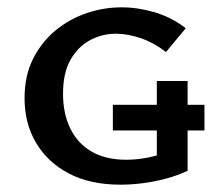

<svg xmlns="http://www.w3.org/2000/svg" viewBox="-20 -497 589 524"><path d="M309 7Q226 7 168 -23.5Q110 -54 78.5 -107Q47 -160 47 -229Q47 -290 70 -336Q93 -382 131 -413.5Q169 -445 216 -461Q263 -477 312 -477Q356 -477 402 -463.5Q448 -450 487 -420L433 -355Q401 -380 365 -392.5Q329 -405 296 -405Q259 -405 226 -387.5Q193 -370 172.5 -334Q152 -298 152 -241Q152 -187 172 -146Q192 -105 230.5 -83Q269 -61 325 -61Q356 -61 388.5 -68Q421 -75 447 -88L408 -32V-276H492V-31Q465 -18 433 -9.5Q401 -1 369.5 3Q338 7 309 7ZM288 -141V-211H538V-141Z"/></svg>

Font: Ysabeau SC SemiBold
Style: Regular
Weight: 600
Designer: Christian Thalmann (Catharsis Fonts)
Version: Version 2.001;gftools[0.9.30]; featfreeze: smcp